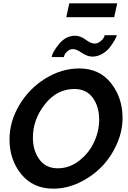

<svg xmlns="http://www.w3.org/2000/svg" viewBox="-20 -1125 769 1150"><path d="M377 -1022 395 -1105H682L664 -1022ZM363 -783H289Q295 -815 335 -863Q375 -911 430 -911Q461 -911 493 -887.5Q525 -864 545 -864Q565 -864 580.5 -876.5Q596 -889 601 -898.5Q606 -908 607 -914H680Q678 -905 667.5 -886Q657 -867 639.5 -843.5Q622 -820 593.5 -803Q565 -786 534 -786Q503 -786 470 -808.5Q437 -831 418 -831Q399 -831 385 -819Q371 -807 367 -797Q363 -787 363 -783ZM37 -290Q37 -396 95 -494.5Q153 -593 250.5 -654Q348 -715 455 -715Q575 -715 644.5 -627.5Q714 -540 714 -418Q714 -339 679.5 -261.5Q645 -184 588.5 -126Q532 -68 455.5 -31.5Q379 5 299 5Q178 5 107.5 -81.5Q37 -168 37 -290ZM574 -408Q574 -487 535.5 -539.5Q497 -592 426 -592Q321 -592 249 -500.5Q177 -409 177 -301Q177 -223 216 -170Q255 -117 326 -117Q396 -117 454.5 -162.5Q513 -208 543.5 -274Q574 -340 574 -408Z"/></svg>

Font: Raleway-v4020
Style: Bold Italic
Weight: 700
Italic angle: -12°
Designer: Matt McInerney, Pablo Impallari, Rodrigo Fuenzalida
Foundry: Matt McInerney, Pablo Impallari, Rodrigo Fuenzalida
Version: Version 4.020;PS 004.020;hotconv 1.0.88;makeotf.lib2.5.64775